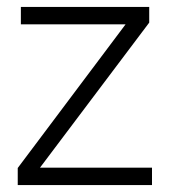

<svg xmlns="http://www.w3.org/2000/svg" viewBox="-20 -532 486 552"><path d="M417 0V-50H95L409 -467V-512H40V-462H341L31 -49V0Z"/></svg>

Font: IBM Plex Arabic Light
Style: Regular
Weight: 300
Designer: Mike Abbink, Paul van der Laan, Pieter van Rosmalen, Wael Morcos, Khajak Apelian
Foundry: Bold Monday
Version: Version 1.0